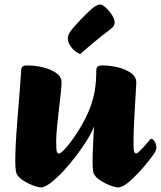

<svg xmlns="http://www.w3.org/2000/svg" viewBox="-20 -812 708 845"><path d="M159.4 13Q153.1 13 136.5 8Q120 3 100.9 -6.7Q81.8 -16.3 67.4 -29Q52.9 -41.7 50.2 -57Q48.9 -66.5 48.1 -77Q47.2 -87.5 47.2 -100Q47.2 -133.9 49.4 -179Q51.7 -224 55.7 -273.3Q59.7 -322.6 63.3 -368.3Q66.9 -414 69.6 -449.4Q72.3 -484.7 73.1 -501.6Q73.1 -513.2 78.9 -518.6Q84.6 -524 100.2 -524Q133.9 -524 168.8 -515.7Q203.7 -507.4 227.4 -490.8Q251.2 -474.3 250.9 -448.7Q250.7 -432.9 247.2 -399Q243.7 -365 238.8 -325Q233.8 -285 230.5 -248.9Q227.3 -212.9 227.3 -191.7Q227.3 -153.9 229.9 -145.1Q232.6 -136.2 239.5 -136.2Q246.3 -136.2 262.1 -152.5Q277.9 -168.8 298.3 -196.8Q318.7 -224.9 339.2 -260.2Q359.7 -295.6 374.8 -333Q391.7 -378.2 397.8 -417.5Q403.8 -456.8 403.8 -501.4Q403.8 -513.2 409.6 -518.6Q415.4 -524 431.2 -524Q464.6 -524 498.7 -515.7Q532.7 -507.4 556.3 -490.8Q579.9 -474.3 579.9 -448.7Q579.9 -445.9 578.7 -425.3Q577.5 -404.8 575.6 -373.4Q573.7 -342 571.9 -307.7Q570 -273.5 568.7 -242.5Q567.5 -211.6 567.5 -192.5Q567.5 -154.7 570.1 -145.8Q572.7 -136.9 579.7 -136.9Q583.7 -136.9 591.1 -143.6Q598.6 -150.3 607.2 -159.6Q615.9 -168.9 623.5 -178.1Q631 -187.2 635.2 -191.9Q639.5 -197 641.4 -199Q643.3 -201 646 -201Q652.8 -201 660.6 -188.8Q668.3 -176.7 668.3 -162.9Q668.3 -156.9 665.9 -150.6Q663.6 -144.3 659.3 -137.8Q651.1 -124.8 631.3 -100.1Q611.6 -75.3 586.9 -49Q562.3 -22.8 539.2 -4.9Q516 13 499.3 13Q492.8 13 476.2 8Q459.6 3 440.6 -6.7Q421.5 -16.3 407.2 -29Q392.9 -41.7 390.1 -57Q388.9 -66.5 388.1 -77Q387.4 -87.5 387.4 -100Q387.4 -114.5 388 -134.7Q388.6 -155 389.7 -177.1Q390.9 -199.2 391.8 -220Q392.8 -240.7 394.1 -256Q385.2 -231.2 363.7 -196.5Q342.3 -161.9 314.6 -125.5Q286.9 -89.1 257.4 -57.5Q227.8 -25.9 201.9 -6.5Q176.1 13 159.4 13ZM332.8 -573.4Q306.1 -586 292.3 -606.2Q278.5 -626.4 278.5 -638.7Q278.5 -648 280.4 -655.4Q282.3 -662.8 288 -671.3Q291.3 -676.6 298.6 -685.3Q305.9 -694 315.4 -704.4Q324.8 -714.8 334.7 -725.2Q344.6 -735.5 354.1 -745.1Q363.5 -754.6 370.8 -761.2Q389.9 -779.5 401.2 -785.8Q412.5 -792.1 420.8 -792.1Q430.6 -792.1 445.5 -778.5Q460.5 -765 472.6 -746.3Q484.6 -727.6 484.6 -712.5Q484.6 -707 481.1 -699.5Q477.6 -691.9 465.8 -683.1Q449.8 -671.4 429.6 -655.3Q409.4 -639.3 390.1 -623.2Q370.8 -607.2 355.4 -593.7Q340.1 -580.2 332.8 -573.4Z"/></svg>

Font: Briem Hand Thin
Style: Regular
Weight: 100
Designer: Gunnlaugur SE Briem, Eben Sorkin
Foundry: Sorkin Type Co.
Version: Version 1.003